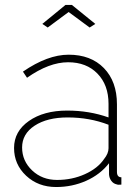

<svg xmlns="http://www.w3.org/2000/svg" viewBox="-20 -750 570 780"><path d="M151.9 -652.8 246.1 -730H272L367.2 -652.8L344.2 -638.2L258.8 -701.2L173.8 -638.2ZM37.1 -148.9Q37.1 -216.3 97.4 -258.5Q157.7 -300.8 252.9 -300.8Q342.8 -300.8 420.9 -272.9V-328.1Q420.9 -404.8 376 -450.9Q331.1 -497.1 256.8 -497.1Q179.2 -497.1 89.8 -434.1L73.2 -459Q173.3 -527.8 258.8 -527.8Q349.1 -527.8 402.1 -473.4Q455.1 -418.9 455.1 -326.2V-51.8Q455.1 -29.8 473.1 -29.8V0Q459 1.5 454.1 -1Q440.4 -3.9 432.1 -15.4Q423.8 -26.9 422.9 -42V-86.9Q387.2 -41 330.3 -15.6Q273.4 9.8 208 9.8Q135.3 9.8 86.2 -36.1Q37.1 -82 37.1 -148.9ZM402.8 -104Q420.9 -126.5 420.9 -147.9V-243.2Q343.8 -272.9 254.9 -272.9Q171.9 -272.9 120.8 -239.5Q69.8 -206.1 69.8 -150.9Q69.8 -96.2 110.6 -57.6Q151.4 -19 211.9 -19Q272.9 -19 325 -42.5Q377 -65.9 402.8 -104Z"/></svg>

Font: Rawline ExtraLight
Style: Regular
Weight: 275
Designer: Matt McInerney, Pablo Impallari, Rodrigo Fuenzalida
Foundry: Matt McInerney, Pablo Impallari, Rodrigo Fuenzalida
Version: Version 4.020;PS 004.020;hotconv 1.0.88;makeotf.lib2.5.64775